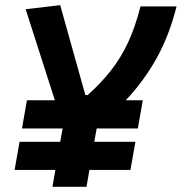

<svg xmlns="http://www.w3.org/2000/svg" viewBox="-20 -718 699 738"><path d="M64.5 -224.1 83.5 -332.5H190.9L78.6 -682.6L211.4 -698.2L308.1 -352.5H316.9Q368.2 -398.4 406.2 -446.8Q444.3 -495.1 472.2 -554.7Q500 -614.3 520 -693.4H658.7Q630.4 -581.1 581.8 -493.9Q533.2 -406.7 463.4 -332.5H528.8L509.8 -224.1H351.6L342.3 -172.9H500.5L481.4 -64.9H323.7L312.5 0H181.6L192.9 -64.9H36.1L55.2 -172.9H211.4L220.7 -224.1Z"/></svg>

Font: CaskaydiaCove NFP
Style: Bold Italic
Weight: 700
Italic angle: -10°
Designer: Aaron Bell
Foundry: Saja Typeworks
Version: Version 2111.001; VTT 6.35;Nerd Fonts 3.1.1